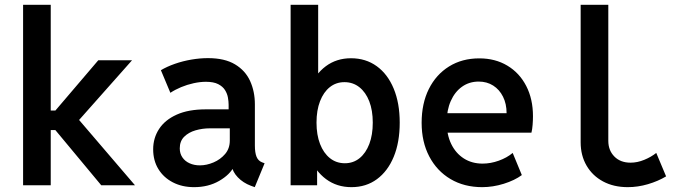

<svg xmlns="http://www.w3.org/2000/svg" viewBox="-20 -772 2852 800"><path d="M76.2 0V-752H191.4V-311.5H232.9L190.9 -288.1L389.6 -521H530.3L281.2 -240.2V-305.2L542.5 0H401.9L190.4 -254.4L232.9 -230H191.4V0Z M788.6 7.8Q738.8 7.8 700.2 -12.2Q661.6 -32.2 639.9 -67.6Q618.2 -103 618.2 -149.9Q618.2 -196.8 642.8 -234.6Q667.5 -272.5 716.3 -294.4Q765.1 -316.4 837.9 -316.4H953.6V-237.3H854.5Q823.7 -237.3 794.9 -229Q766.1 -220.7 747.6 -202.4Q729 -184.1 729 -153.8Q729 -132.3 740 -116.2Q751 -100.1 770 -91.6Q789.1 -83 813 -83Q840.8 -83 869.6 -95.2Q898.4 -107.4 918 -130.4Q937.5 -153.3 937.5 -186.5V-245.1L932.6 -271.5V-335.4Q932.6 -349.1 929.7 -365.5Q926.8 -381.8 917.5 -396.7Q908.2 -411.6 889.2 -421.4Q870.1 -431.2 837.9 -431.2Q814 -431.2 786.9 -425.3Q759.8 -419.4 734.6 -408.9Q709.5 -398.4 689.9 -385.3L650.4 -479.5Q675.8 -494.6 708.7 -506.1Q741.7 -517.6 777.3 -523.7Q813 -529.8 846.7 -529.8Q916 -529.8 959.2 -503.9Q1002.4 -478 1022.2 -434.3Q1042 -390.6 1042 -337.4V-165.5Q1042 -136.2 1048.8 -119.1Q1055.7 -102.1 1071.8 -95.7L1082.5 -91.8L1041.5 7.8L1025.4 2Q992.7 -10.3 970.7 -33.4Q948.7 -56.6 945.8 -81.5L971.7 -67.4H923.3L955.6 -79.6Q938.5 -44.4 893.3 -18.3Q848.1 7.8 788.6 7.8Z M1190.9 0V-752H1305.7V-464.8H1315.4L1294.9 -398.4V-116.7L1317.4 -65.4H1301.3V0ZM1444.3 7.8Q1383.8 7.8 1338.6 -25.6Q1293.5 -59.1 1268.3 -119.4Q1243.2 -179.7 1243.2 -261.2Q1243.2 -342.3 1268.1 -402.6Q1293 -462.9 1337.6 -496.1Q1382.3 -529.3 1442.4 -529.3Q1503.9 -529.3 1549.6 -496.3Q1595.2 -463.4 1620.4 -402.8Q1645.5 -342.3 1645.5 -261.2Q1645.5 -179.2 1620.6 -118.9Q1595.7 -58.6 1550.5 -25.4Q1505.4 7.8 1444.3 7.8ZM1417 -91.8Q1452.1 -91.8 1478.3 -113Q1504.4 -134.3 1518.8 -172.1Q1533.2 -210 1533.2 -261.2Q1533.2 -312 1518.6 -349.9Q1503.9 -387.7 1477.3 -408.7Q1450.7 -429.7 1415 -429.7Q1380.4 -429.7 1354.2 -408.9Q1328.1 -388.2 1313.5 -350.3Q1298.8 -312.5 1298.8 -261.2Q1298.8 -210 1313.5 -172.1Q1328.1 -134.3 1354.7 -113Q1381.3 -91.8 1417 -91.8Z M1989.3 7.8Q1914.1 7.8 1857.2 -25.9Q1800.3 -59.6 1768.6 -120.1Q1736.8 -180.7 1736.8 -260.3Q1736.8 -340.8 1766.8 -401.1Q1796.9 -461.4 1851.1 -495.1Q1905.3 -528.8 1977.1 -528.8Q2043.5 -528.8 2094 -498.5Q2144.5 -468.3 2172.6 -413.8Q2200.7 -359.4 2200.7 -287.6Q2200.7 -270.5 2199.2 -251.7Q2197.8 -232.9 2194.3 -219.2H1827.1V-300.3H2090.8Q2090.8 -339.4 2075.9 -369.1Q2061 -398.9 2034.9 -415.5Q2008.8 -432.1 1974.6 -432.1Q1935.1 -432.1 1905 -410.6Q1875 -389.2 1858.2 -351.1Q1841.3 -313 1841.3 -262.7Q1841.3 -210.9 1860.1 -172.1Q1878.9 -133.3 1912.6 -111.8Q1946.3 -90.3 1990.7 -90.3Q2024.4 -90.3 2058.3 -102.5Q2092.3 -114.7 2116.2 -134.8L2154.3 -42.5Q2124.5 -20.5 2079.1 -6.3Q2033.7 7.8 1989.3 7.8Z M2595.7 7.8Q2537.1 7.8 2492.9 -15.9Q2448.7 -39.6 2424.1 -81.8Q2399.4 -124 2399.4 -179.2V-752H2514.6V-185.1Q2514.6 -145.5 2539.8 -119.9Q2564.9 -94.2 2607.4 -94.2Q2635.7 -94.2 2664.3 -106Q2692.9 -117.7 2714.4 -134.8L2755.4 -37.1Q2722.2 -17.1 2679.9 -4.6Q2637.7 7.8 2595.7 7.8Z"/></svg>

Font: Reddit Mono SemiBold
Style: Regular
Weight: 600
Monospace: yes
Designer: Stephen Hutchings
Foundry: Reddit
Version: Version 1.014